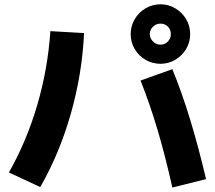

<svg xmlns="http://www.w3.org/2000/svg" viewBox="-20 -834 978 873"><path d="M619.1 -467.8 763.7 -519.5Q806.6 -414.1 843.8 -293Q880.9 -171.9 917 -19.5L763.7 18.6Q731.4 -125.5 696.3 -243.9Q661.1 -362.3 619.1 -467.8ZM209 -692.4 362.3 -683.6Q353.5 -498 302.2 -317.6Q251 -137.2 163.1 16.6L20.5 -49.8Q102.1 -193.8 149.9 -358.4Q197.8 -522.9 209 -692.4ZM574.2 -678.7Q574.2 -715.8 592.5 -746.8Q610.8 -777.8 641.8 -796.1Q672.9 -814.5 710 -814.5Q746.1 -814.5 777.1 -796.1Q808.1 -777.8 826.4 -746.8Q844.7 -715.8 844.7 -678.7Q844.7 -642.1 826.4 -611.3Q808.1 -580.6 777.1 -562.3Q746.1 -543.9 710 -543.9Q672.9 -543.9 641.8 -562Q610.8 -580.1 592.5 -611.1Q574.2 -642.1 574.2 -678.7ZM756.8 -678.7Q756.8 -699.2 743.4 -712.9Q730 -726.6 710 -726.6Q689.9 -726.6 675.5 -712.6Q661.1 -698.7 661.1 -678.7Q661.1 -659.7 675.8 -645.3Q690.4 -630.9 710 -630.9Q729.5 -630.9 743.2 -645Q756.8 -659.2 756.8 -678.7Z"/></svg>

Font: Pretendard JP ExtraBold
Style: Regular
Weight: 800
Designer: Base glyphs from Inter by Rasmus Andersson; Hangeul glyphs from Noto Sans CJK(Source Han Sans) by Jang Soo-young and Kan
Foundry: Kil Hyung-jin
Version: Version 1.309